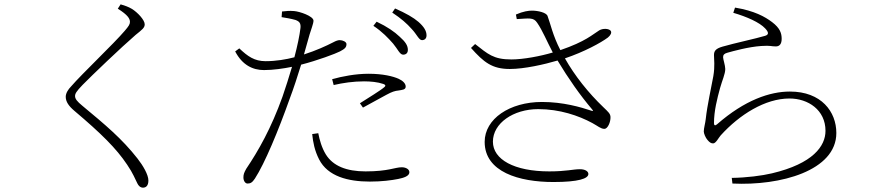

<svg xmlns="http://www.w3.org/2000/svg" viewBox="-20 -808 4040 885"><path d="M523 -768C569 -739 579 -722 579 -707C579 -696 573 -687 555 -666C506 -608 357 -467 308 -410C294 -396 283 -378 283 -362C283 -339 297 -319 323 -297C446 -193 516 -124 566 -49C594 -8 603 18 613 37C618 48 627 57 639 57C653 57 664 48 664 24C664 -3 639 -45 614 -77C542 -169 465 -233 359 -321C336 -340 326 -352 326 -365C326 -376 331 -386 361 -417C402 -459 540 -591 605 -647C636 -672 647 -680 647 -696C647 -716 614 -751 588 -767C571 -777 556 -782 536 -788Z M1792 -607C1813 -582 1823 -556 1838 -556C1851 -556 1860 -563 1860 -578C1860 -598 1849 -615 1822 -639C1799 -661 1765 -685 1716 -708L1701 -689C1742 -662 1770 -632 1792 -607ZM1878 -674C1901 -650 1911 -623 1925 -623C1937 -623 1946 -630 1946 -645C1946 -665 1935 -684 1909 -707C1886 -727 1851 -747 1801 -769L1788 -750C1830 -722 1855 -700 1878 -674ZM1518 -416C1561 -426 1609 -433 1658 -433C1688 -433 1721 -430 1747 -421C1756 -418 1760 -413 1751 -406C1737 -393 1675 -355 1639 -332L1653 -312C1687 -330 1736 -358 1761 -371C1787 -385 1799 -389 1818 -391C1834 -394 1850 -394 1850 -409C1850 -423 1837 -436 1817 -445C1792 -456 1746 -468 1679 -468C1619 -468 1557 -456 1511 -443ZM1447 -194C1453 -163 1463 -127 1482 -96C1515 -43 1577 -18 1665 -18C1771 -18 1800 -37 1832 -37C1849 -37 1867 -29 1867 -14C1867 4 1840 12 1815 17C1785 23 1740 29 1685 29C1584 29 1491 5 1451 -73C1430 -114 1423 -152 1419 -190ZM1083 -585 1064 -571C1097 -508 1145 -485 1197 -485C1239 -485 1287 -492 1326 -500C1312 -453 1297 -405 1282 -362C1230 -217 1171 -113 1115 -30C1105 -12 1102 -4 1102 10C1102 25 1110 38 1121 38C1135 38 1143 33 1155 15C1200 -54 1264 -208 1315 -352C1334 -402 1352 -458 1368 -510C1443 -529 1528 -561 1547 -571C1570 -583 1577 -590 1577 -605C1577 -615 1560 -623 1546 -623C1538 -623 1529 -620 1516 -613C1483 -596 1437 -575 1381 -557L1407 -649C1414 -673 1425 -699 1425 -713C1424 -734 1361 -755 1336 -757C1313 -759 1299 -757 1280 -755L1278 -729C1297 -726 1321 -722 1342 -716C1361 -709 1367 -700 1365 -679C1361 -645 1351 -597 1337 -544C1299 -534 1252 -526 1204 -526C1153 -526 1122 -548 1083 -585Z M2478 -338C2329 -338 2214 -260 2214 -154C2214 -15 2373 31 2531 31C2647 31 2692 15 2692 -6C2692 -18 2678 -28 2653 -28C2621 -28 2591 -18 2512 -18C2350 -18 2252 -73 2252 -155C2252 -240 2346 -305 2461 -305C2560 -305 2647 -275 2710 -241C2736 -227 2749 -214 2766 -214C2781 -214 2795 -245 2794 -269C2793 -284 2785 -291 2761 -314C2692 -380 2629 -459 2584 -539C2673 -569 2750 -611 2782 -635C2794 -645 2801 -657 2795 -666C2786 -677 2759 -678 2742 -668C2711 -649 2680 -617 2563 -577C2528 -644 2517 -700 2504 -734C2499 -750 2460 -759 2432 -759C2417 -759 2392 -756 2358 -741L2362 -720C2419 -723 2439 -729 2456 -703C2481 -667 2501 -617 2528 -566C2471 -549 2392 -534 2337 -534C2254 -534 2229 -559 2170 -605L2151 -587C2210 -521 2248 -490 2330 -490C2397 -490 2489 -511 2550 -529C2600 -446 2653 -370 2710 -303C2716 -296 2714 -295 2705 -298C2657 -314 2576 -338 2478 -338Z M3360 -749C3422 -731 3481 -705 3507 -677C3525 -658 3523 -648 3507 -643C3464 -630 3365 -609 3310 -593C3279 -584 3271 -573 3271 -554C3271 -534 3276 -504 3268 -457C3259 -406 3240 -324 3233 -259C3231 -240 3224 -217 3224 -202C3224 -193 3232 -173 3241 -163C3251 -151 3258 -147 3267 -147C3280 -147 3292 -173 3302 -184C3389 -280 3507 -354 3619 -354C3705 -354 3785 -301 3785 -205C3785 -135 3728 -54 3538 -9C3492 2 3421 11 3353 12L3356 38C3577 49 3835 -21 3835 -195C3835 -293 3766 -386 3621 -386C3529 -386 3413 -347 3285 -235C3277 -228 3271 -229 3271 -240C3271 -297 3286 -354 3299 -402C3309 -438 3323 -467 3323 -490C3323 -506 3313 -535 3313 -544C3313 -555 3318 -561 3333 -565C3358 -572 3429 -592 3489 -596C3533 -599 3534 -594 3556 -594C3573 -594 3583 -605 3583 -629C3583 -654 3576 -678 3539 -706C3506 -731 3458 -758 3368 -773Z"/></svg>

Font: Noto Serif CJK HK ExtraLight
Style: Regular
Weight: 200
Designer: Ryoko NISHIZUKA 西塚涼子 (kana & ideographs); Frank Grießhammer (Latin, Greek & Cyrillic); Wenlong ZHANG 张文龙 (bopomofo); San
Foundry: Adobe
Version: Version 2.001;hotconv 1.1.0;makeotfexe 2.6.0